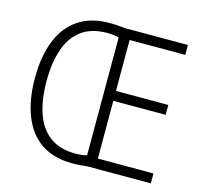

<svg xmlns="http://www.w3.org/2000/svg" viewBox="-104 -836 1017 957"><g transform="rotate(15 404.0 -357.0)"><path d="M348 -719Q371 -719 389 -717.5Q407 -716 428 -714H752V-663H465V-400H735V-349H465V-51H752V0H426Q408 2 389 3.5Q370 5 347 5Q250 5 186 -39Q122 -83 90 -165Q58 -247 58 -359Q58 -469 89.5 -549.5Q121 -630 185.5 -674.5Q250 -719 348 -719ZM349 -668Q266 -668 215 -629Q164 -590 141 -520.5Q118 -451 118 -359Q118 -263 142 -193Q166 -123 217 -84.5Q268 -46 349 -46Q385 -46 409 -53V-661Q384 -668 349 -668Z"/></g></svg>

Font: Noto Sans Gurmukhi SemiCondensed Light
Style: Regular
Weight: 300
Width: 4
Designer: Jelle Bosma - Monotype Design Team
Foundry: Monotype Imaging Inc.
Version: Version 2.004; ttfautohint (v1.8.4.7-5d5b)